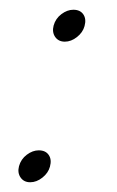

<svg xmlns="http://www.w3.org/2000/svg" viewBox="-20 -366 240 394"><path d="M42 8Q29 8 22.2 -1.8Q15.5 -11.5 19 -25Q23 -39.5 35 -48.5Q47 -57.5 59.5 -57.5Q73.5 -57.5 80 -48Q86.5 -38.5 82.5 -24Q79 -11 67 -1.5Q55 8 42 8ZM113 -280.5Q100 -280.5 93.2 -290.2Q86.5 -300 90 -313.5Q94 -328 106 -337Q118 -346 130.5 -346Q144.5 -346 151 -336.5Q157.5 -327 153.5 -312.5Q150 -299.5 138 -290Q126 -280.5 113 -280.5Z"/></svg>

Font: Fraunces144ptSuperSoftThinItalic
Style: Italic
Weight: 100
Italic angle: -16°
Version: Version 1.000;[0bf87f6ff]